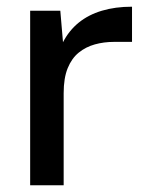

<svg xmlns="http://www.w3.org/2000/svg" viewBox="-20 -553 439 573"><path d="M70 0V-521H160L168 -427Q186 -462 215 -485.5Q244 -509 284 -521Q324 -533 374 -533V-428H320Q290 -428 263 -420.5Q236 -413 215 -396Q194 -379 182 -349.5Q170 -320 170 -275V0Z"/></svg>

Font: DM Sans 10pt Medium
Style: Regular
Weight: 500
Version: Version 4.004;gftools[0.9.30]